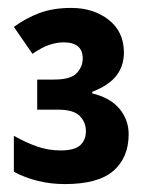

<svg xmlns="http://www.w3.org/2000/svg" viewBox="-20 -826 356 485"><path d="M144 -361Q74 -361 15 -392V-483Q45 -466 73.5 -456Q102 -446 133 -446Q168 -446 182.5 -459Q197 -472 197 -495Q197 -517 181.5 -533Q166 -549 126 -549H74V-625H116Q159 -625 174 -641.5Q189 -658 189 -678Q189 -719 141 -719Q123 -719 104 -712.5Q85 -706 62 -690L15 -758Q45 -780 79.5 -793Q114 -806 160 -806Q216 -806 254.5 -776Q293 -746 293 -693Q293 -660 274.5 -635.5Q256 -611 213 -594V-590Q259 -579 282 -551Q305 -523 305 -487Q305 -428 266.5 -394.5Q228 -361 144 -361Z"/></svg>

Font: Noto Sans Tamil SemiCondensed
Style: Bold
Weight: 700
Width: 4
Designer: Jelle Bosma - Monotype Design Team
Foundry: Monotype Imaging Inc.
Version: Version 2.004; ttfautohint (v1.8.4.7-5d5b)